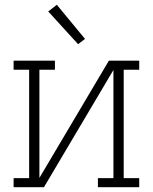

<svg xmlns="http://www.w3.org/2000/svg" viewBox="-20 -784 640 804"><path d="M37 0V-38H102V-492H37V-530H210V-492H145V-39L436 -530H563V-492H498V-38H563V0H390V-38H455V-491L164 0ZM307 -599 182 -736 218 -764 336 -621Z"/></svg>

Font: Iosevka Curly Slab XLtEx
Style: Regular
Weight: 200
Width: 7
Monospace: yes
Designer: Belleve Invis
Foundry: Belleve Invis
Version: Version 11.1.0; ttfautohint (v1.8.3)